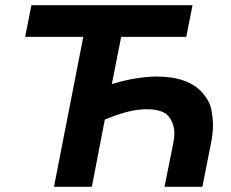

<svg xmlns="http://www.w3.org/2000/svg" viewBox="-20 -720 892 740"><path d="M188 0 301 -578H77L101 -700H722L698 -578H447L411 -396Q461 -411 504.5 -418Q548 -425 586 -425Q645 -425 689.5 -409Q734 -393 761.5 -361Q789 -329 795 -295.5Q801 -262 801 -239.5Q801 -208.5 794 -172L760 0H614L647 -164Q652 -187.5 652 -207Q652 -243.5 630 -271.2Q608 -299 545 -299Q509 -299 469 -288.5Q429 -278 384 -259L334 0Z"/></svg>

Font: Argentum Sans Medium
Style: Italic
Weight: 500
Italic angle: -11°
Designer: Julieta Ulanovsky (font), Cristiano Sobral (main changes and remaster)
Foundry: Julieta Ulanovsky (font), Cristiano Sobral (main changes and remaster)
Version: Version 2.007;June 15, 2022;FontCreator 14.0.0.2814 64-bit; 